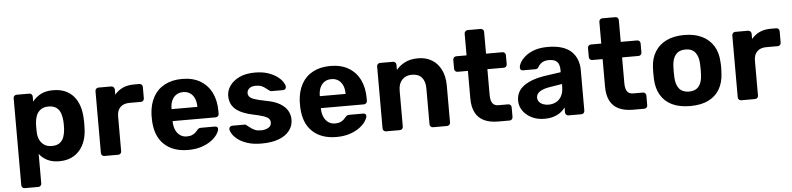

<svg xmlns="http://www.w3.org/2000/svg" viewBox="-50 -987 5997 1454"><g transform="rotate(-5 2949.0 -260.0)"><path d="M88 190Q77 190 70 183Q63 176 63 165V-495Q63 -506 70 -513Q77 -520 88 -520H183Q194 -520 201 -513Q208 -506 208 -495V-457Q232 -489 270 -509.5Q308 -530 365 -530Q417 -530 455.5 -513.5Q494 -497 520.5 -466.5Q547 -436 561.5 -393Q576 -350 578 -296Q579 -277 579 -260Q579 -243 578 -223Q577 -172 562.5 -129Q548 -86 521 -55Q494 -24 455.5 -7Q417 10 365 10Q314 10 276.5 -8.5Q239 -27 215 -59V165Q215 176 208 183Q201 190 191 190ZM320 -110Q358 -110 380 -126.5Q402 -143 411.5 -170Q421 -197 423 -229Q425 -260 423 -291Q421 -323 411.5 -350Q402 -377 380 -393.5Q358 -410 320 -410Q283 -410 260 -393Q237 -376 227 -350Q217 -324 215 -294Q214 -276 214 -257Q214 -238 215 -219Q216 -191 227.5 -166.5Q239 -142 261.5 -126Q284 -110 320 -110Z M709 0Q699 0 692 -7Q685 -14 685 -25V-495Q685 -505 692 -512.5Q699 -520 709 -520H807Q817 -520 824.5 -512.5Q832 -505 832 -495V-455Q857 -486 893.5 -503Q930 -520 978 -520H1021Q1031 -520 1038 -513Q1045 -506 1045 -495V-409Q1045 -398 1038 -391Q1031 -384 1021 -384H933Q889 -384 864 -359.5Q839 -335 839 -290V-25Q839 -14 832 -7Q825 0 814 0Z M1346 10Q1231 10 1163.5 -54Q1096 -118 1092 -240Q1092 -248 1092 -261.5Q1092 -275 1092 -283Q1096 -360 1127 -415.5Q1158 -471 1214 -500.5Q1270 -530 1345 -530Q1429 -530 1485.5 -495.5Q1542 -461 1570.5 -401.5Q1599 -342 1599 -265V-242Q1599 -232 1591.5 -225Q1584 -218 1574 -218H1247Q1247 -217 1247 -214.5Q1247 -212 1247 -210Q1248 -178 1259.5 -151.5Q1271 -125 1292.5 -109Q1314 -93 1344 -93Q1369 -93 1385 -100Q1401 -107 1411.5 -117Q1422 -127 1427 -134Q1436 -144 1441.5 -146.5Q1447 -149 1459 -149H1563Q1573 -149 1579.5 -143.5Q1586 -138 1585 -128Q1584 -112 1568.5 -88.5Q1553 -65 1523 -42.5Q1493 -20 1448.5 -5Q1404 10 1346 10ZM1247 -309H1443V-311Q1443 -347 1431.5 -373.5Q1420 -400 1398 -415Q1376 -430 1345 -430Q1314 -430 1292 -415Q1270 -400 1258.5 -373.5Q1247 -347 1247 -311Z M1904 10Q1842 10 1797.5 -4.5Q1753 -19 1725.5 -40Q1698 -61 1684.5 -82.5Q1671 -104 1670 -119Q1669 -130 1677 -137Q1685 -144 1693 -144H1790Q1793 -144 1796 -143Q1799 -142 1802 -138Q1815 -129 1829 -117.5Q1843 -106 1861.5 -98Q1880 -90 1908 -90Q1941 -90 1964 -103.5Q1987 -117 1987 -142Q1987 -160 1976.5 -172Q1966 -184 1937 -194Q1908 -204 1851 -216Q1797 -228 1759 -248Q1721 -268 1702 -298.5Q1683 -329 1683 -372Q1683 -411 1707.5 -447Q1732 -483 1780 -506.5Q1828 -530 1900 -530Q1955 -530 1996.5 -516.5Q2038 -503 2066 -482.5Q2094 -462 2108.5 -440.5Q2123 -419 2124 -403Q2125 -393 2118 -386Q2111 -379 2102 -379H2013Q2008 -379 2004 -380.5Q2000 -382 1997 -385Q1985 -393 1972.5 -403.5Q1960 -414 1943 -422Q1926 -430 1899 -430Q1866 -430 1848.5 -415.5Q1831 -401 1831 -379Q1831 -365 1840 -353Q1849 -341 1877 -331Q1905 -321 1962 -310Q2030 -298 2070 -274Q2110 -250 2127.5 -218.5Q2145 -187 2145 -151Q2145 -104 2117 -67.5Q2089 -31 2035.5 -10.5Q1982 10 1904 10Z M2473 10Q2358 10 2290.5 -54Q2223 -118 2219 -240Q2219 -248 2219 -261.5Q2219 -275 2219 -283Q2223 -360 2254 -415.5Q2285 -471 2341 -500.5Q2397 -530 2472 -530Q2556 -530 2612.5 -495.5Q2669 -461 2697.5 -401.5Q2726 -342 2726 -265V-242Q2726 -232 2718.5 -225Q2711 -218 2701 -218H2374Q2374 -217 2374 -214.5Q2374 -212 2374 -210Q2375 -178 2386.5 -151.5Q2398 -125 2419.5 -109Q2441 -93 2471 -93Q2496 -93 2512 -100Q2528 -107 2538.5 -117Q2549 -127 2554 -134Q2563 -144 2568.5 -146.5Q2574 -149 2586 -149H2690Q2700 -149 2706.5 -143.5Q2713 -138 2712 -128Q2711 -112 2695.5 -88.5Q2680 -65 2650 -42.5Q2620 -20 2575.5 -5Q2531 10 2473 10ZM2374 -309H2570V-311Q2570 -347 2558.5 -373.5Q2547 -400 2525 -415Q2503 -430 2472 -430Q2441 -430 2419 -415Q2397 -400 2385.5 -373.5Q2374 -347 2374 -311Z M2850 0Q2840 0 2833 -7Q2826 -14 2826 -25V-495Q2826 -506 2833 -513Q2840 -520 2850 -520H2948Q2959 -520 2966 -513Q2973 -506 2973 -495V-456Q2999 -488 3040 -509Q3081 -530 3140 -530Q3199 -530 3243.5 -503.5Q3288 -477 3313.5 -426.5Q3339 -376 3339 -304V-25Q3339 -14 3331.5 -7Q3324 0 3314 0H3208Q3197 0 3190 -7Q3183 -14 3183 -25V-298Q3183 -351 3157.5 -380.5Q3132 -410 3083 -410Q3036 -410 3008 -380.5Q2980 -351 2980 -298V-25Q2980 -14 2973 -7Q2966 0 2956 0Z M3703 0Q3641 0 3597 -20.5Q3553 -41 3530.5 -84Q3508 -127 3508 -192V-402H3430Q3419 -402 3412 -409Q3405 -416 3405 -427V-495Q3405 -506 3412 -513Q3419 -520 3430 -520H3508V-685Q3508 -696 3515.5 -703Q3523 -710 3533 -710H3631Q3642 -710 3649 -703Q3656 -696 3656 -685V-520H3781Q3791 -520 3798 -513Q3805 -506 3805 -495V-427Q3805 -416 3798 -409Q3791 -402 3781 -402H3656V-204Q3656 -166 3669.5 -144.5Q3683 -123 3717 -123H3790Q3800 -123 3807 -116Q3814 -109 3814 -99V-25Q3814 -14 3807 -7Q3800 0 3790 0Z M4054 10Q4001 10 3959 -10.5Q3917 -31 3892 -66Q3867 -101 3867 -144Q3867 -215 3924.5 -256Q3982 -297 4076 -312L4207 -331V-349Q4207 -388 4189 -409Q4171 -430 4126 -430Q4093 -430 4073 -417Q4053 -404 4042 -383Q4034 -370 4019 -370H3924Q3913 -370 3907 -376.5Q3901 -383 3902 -392Q3902 -409 3915 -432Q3928 -455 3955 -477.5Q3982 -500 4024 -515Q4066 -530 4127 -530Q4190 -530 4235 -515Q4280 -500 4307 -473Q4334 -446 4347 -410.5Q4360 -375 4360 -334V-25Q4360 -14 4353 -7Q4346 0 4335 0H4237Q4227 0 4220 -7Q4213 -14 4213 -25V-62Q4200 -43 4178 -26.5Q4156 -10 4125.5 0Q4095 10 4054 10ZM4094 -94Q4127 -94 4153 -108Q4179 -122 4194 -151Q4209 -180 4209 -224V-241L4116 -226Q4062 -217 4037 -199Q4012 -181 4012 -155Q4012 -136 4023.5 -122Q4035 -108 4054 -101Q4073 -94 4094 -94Z M4727 0Q4665 0 4621 -20.5Q4577 -41 4554.5 -84Q4532 -127 4532 -192V-402H4454Q4443 -402 4436 -409Q4429 -416 4429 -427V-495Q4429 -506 4436 -513Q4443 -520 4454 -520H4532V-685Q4532 -696 4539.5 -703Q4547 -710 4557 -710H4655Q4666 -710 4673 -703Q4680 -696 4680 -685V-520H4805Q4815 -520 4822 -513Q4829 -506 4829 -495V-427Q4829 -416 4822 -409Q4815 -402 4805 -402H4680V-204Q4680 -166 4693.5 -144.5Q4707 -123 4741 -123H4814Q4824 -123 4831 -116Q4838 -109 4838 -99V-25Q4838 -14 4831 -7Q4824 0 4814 0Z M5163 10Q5080 10 5024 -17.5Q4968 -45 4938.5 -96Q4909 -147 4906 -215Q4905 -235 4905 -260.5Q4905 -286 4906 -305Q4909 -374 4940 -424.5Q4971 -475 5027 -502.5Q5083 -530 5163 -530Q5242 -530 5298 -502.5Q5354 -475 5385 -424.5Q5416 -374 5419 -305Q5421 -286 5421 -260.5Q5421 -235 5419 -215Q5416 -147 5386.5 -96Q5357 -45 5301 -17.5Q5245 10 5163 10ZM5163 -100Q5212 -100 5237 -130.5Q5262 -161 5264 -220Q5265 -235 5265 -260Q5265 -285 5264 -300Q5262 -358 5237 -389Q5212 -420 5163 -420Q5114 -420 5088.5 -389Q5063 -358 5061 -300Q5060 -285 5060 -260Q5060 -235 5061 -220Q5063 -161 5088.5 -130.5Q5114 -100 5163 -100Z M5550 0Q5540 0 5533 -7Q5526 -14 5526 -25V-495Q5526 -505 5533 -512.5Q5540 -520 5550 -520H5648Q5658 -520 5665.5 -512.5Q5673 -505 5673 -495V-455Q5698 -486 5734.5 -503Q5771 -520 5819 -520H5862Q5872 -520 5879 -513Q5886 -506 5886 -495V-409Q5886 -398 5879 -391Q5872 -384 5862 -384H5774Q5730 -384 5705 -359.5Q5680 -335 5680 -290V-25Q5680 -14 5673 -7Q5666 0 5655 0Z"/></g></svg>

Font: Rubik SemiBold
Style: Regular
Weight: 600
Designer: Hubert and Fischer
Foundry: Hubert and Fischer
Version: Version 2.300;gftools[0.9.30]